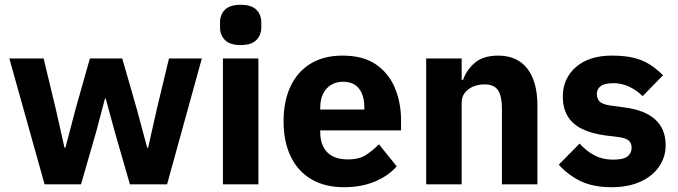

<svg xmlns="http://www.w3.org/2000/svg" viewBox="-20 -769 2829 801"><path d="M166 0 19 -525H162L213 -313L249 -153H253L295 -313L355 -525H490L551 -313L594 -153H598L634 -313L685 -525H822L677 0H522L458 -222L421 -358H418L382 -222L318 0Z M984 -581Q939 -581 918.5 -602Q898 -623 898 -654V-676Q898 -708 918.5 -728.5Q939 -749 984 -749Q1029 -749 1049.5 -728.5Q1070 -708 1070 -676V-654Q1070 -623 1049.5 -602Q1029 -581 984 -581ZM910 0V-525H1058V0Z M1415 12Q1335 12 1278.5 -21.5Q1222 -55 1192.5 -117Q1163 -179 1163 -263Q1163 -346 1191.5 -407.5Q1220 -469 1275 -503Q1330 -537 1409 -537Q1496 -537 1549.5 -499.5Q1603 -462 1628 -401Q1653 -340 1653 -269V-225H1316V-217Q1316 -165 1344.5 -134.5Q1373 -104 1432 -104Q1479 -104 1507.5 -123Q1536 -142 1561 -167L1635 -75Q1600 -35 1543.5 -11.5Q1487 12 1415 12ZM1412 -428Q1382 -428 1360.5 -414.5Q1339 -401 1327.5 -377Q1316 -353 1316 -320V-312H1500V-321Q1500 -353 1490.5 -377Q1481 -401 1461.5 -414.5Q1442 -428 1412 -428Z M1906 0H1758V-525H1906V-436H1912Q1926 -477 1961 -507Q1996 -537 2058 -537Q2138 -537 2180 -482.6Q2222 -428.2 2222 -329V0H2074V-317Q2074 -366.6 2058 -391.8Q2042 -417 2001 -417Q1977.2 -417 1955.6 -408.5Q1934 -400 1920 -382.9Q1906 -365.7 1906 -340Z M2532 12Q2456 12 2404 -12.5Q2352 -37 2311 -82L2398 -170Q2426 -139 2460 -121Q2494 -103 2537 -103Q2581 -103 2598 -116.5Q2615 -130 2615 -153Q2615 -173 2602.5 -183Q2590 -193 2562 -197L2505 -204Q2446 -212 2406.5 -232Q2367 -252 2347.5 -285.5Q2328 -319 2328 -366Q2328 -442 2383 -489.5Q2438 -537 2532 -537Q2587 -537 2625 -527.5Q2663 -518 2691.5 -499.5Q2720 -481 2746 -455L2661 -368Q2636 -393 2604.5 -407.5Q2573 -422 2540 -422Q2503 -422 2486.5 -410Q2470 -398 2470 -378Q2470 -357 2481.5 -345.5Q2493 -334 2525 -329L2584 -321Q2670 -310 2713.5 -270.5Q2757 -231 2757 -163Q2757 -113 2729 -73Q2701 -33 2650.5 -10.5Q2600 12 2532 12Z"/></svg>

Font: IBM Plex Sans
Style: Regular
Weight: 400
Designer: Mike Abbink, Paul van der Laan, Pieter van Rosmalen
Foundry: Bold Monday
Version: Version 3.201